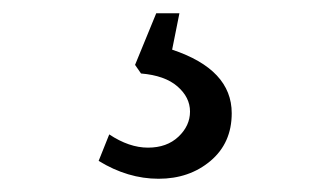

<svg xmlns="http://www.w3.org/2000/svg" viewBox="-20 -28 483 290"><path d="M330 143Q330 188 298 215Q266 242 219.5 242Q173 242 129 215L145 175Q175 195 203.5 195Q232 195 249.5 178.5Q267 162 267 140.5Q267 119 248 102.5Q229 86 193 83L184 70L216 -8H251L240 47Q330 77 330 143Z"/></svg>

Font: Average Sans
Style: Regular
Weight: 400
Designer: Eduardo Rodriguez Tunni
Foundry: Eduardo Rodriguez Tunni
Version: Version 1.001